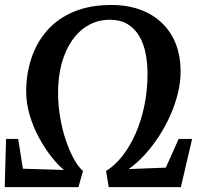

<svg xmlns="http://www.w3.org/2000/svg" viewBox="-22 -772 837 792"><path d="M-2.5 0 3 -199H53L72.5 -76L242 -71Q217.5 -90.5 190.5 -124.8Q163.5 -159 139.5 -202.8Q115.5 -246.5 100.8 -295.8Q86 -345 86 -394Q86 -467 107.5 -531.8Q129 -596.5 172.2 -646Q215.5 -695.5 282 -723.5Q348.5 -751.5 438 -751.5Q522.5 -751.5 586.8 -719Q651 -686.5 687 -625Q723 -563.5 723 -475.5Q723 -433.5 712 -388.2Q701 -343 681.2 -298Q661.5 -253 634.5 -211.2Q607.5 -169.5 575.5 -134.2Q543.5 -99 508.5 -74.5L662 -80.5L715 -199H770.5L724 0H426.5L415.5 -66.5Q453 -90 484 -130Q515 -170 537.8 -222Q560.5 -274 573.2 -334.8Q586 -395.5 586.5 -460.5Q587 -508.5 579 -550Q571 -591.5 552.5 -623Q534 -654.5 504.2 -672.5Q474.5 -690.5 432 -690.5Q382.5 -690.5 342.8 -668Q303 -645.5 275 -604.8Q247 -564 232.2 -509.5Q217.5 -455 217.5 -390.5Q217.5 -339.5 226 -288.8Q234.5 -238 249.5 -193.8Q264.5 -149.5 282.8 -116.2Q301 -83 320.5 -67L301.5 0Z"/></svg>

Font: Merriweather 36pt SemiBold
Style: Italic
Weight: 600
Italic angle: -7.8°
Version: Version 2.101